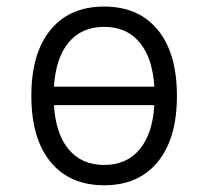

<svg xmlns="http://www.w3.org/2000/svg" viewBox="-20 -547 626 577"><path d="M293 9.8Q189.5 9.8 131.8 -60.5Q74.2 -130.9 74.2 -258.8Q74.2 -387.2 131.8 -457.3Q189.5 -527.3 293 -527.3Q396.5 -527.3 454.1 -457.3Q511.7 -387.2 511.7 -258.8Q511.7 -130.9 454.1 -60.5Q396.5 9.8 293 9.8ZM293 -51.3Q360.4 -51.3 399.4 -97.9Q438.5 -144.5 443.8 -231H142.1Q147.5 -144.5 186.5 -97.9Q225.6 -51.3 293 -51.3ZM142.1 -286.6H443.8Q438.5 -373 399.4 -419.7Q360.4 -466.3 293 -466.3Q225.6 -466.3 186.5 -419.7Q147.5 -373 142.1 -286.6Z"/></svg>

Font: Cascadia Mono PL Light
Style: Regular
Weight: 300
Monospace: yes
Designer: Aaron Bell
Foundry: Saja Typeworks
Version: Version 2404.023; ttfautohint (v1.8.4)